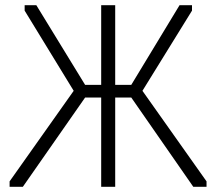

<svg xmlns="http://www.w3.org/2000/svg" viewBox="-20 -720 833 740"><path d="M486 -344H424V0H370V-344H308L68 0H17V-21L264 -370L75 -679V-700H120L308 -393H370V-700H424V-393H486L672 -700H720V-679L529 -370L776 -21V0H725Z"/></svg>

Font: Tilda Sans Light
Style: Regular
Weight: 300
Designer: ParaType Ltd
Foundry: ParaType Ltd
Version: Version 1.009